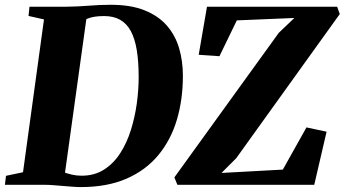

<svg xmlns="http://www.w3.org/2000/svg" viewBox="-36 -771 1437 801"><path d="M87 -743H241Q287.5 -743.5 333.8 -747.2Q380 -751 423.5 -751Q508.5 -751.5 567 -728Q625.5 -704.5 660.8 -663.5Q696 -622.5 711.5 -569Q727 -515.5 727 -455Q727 -355.5 701.8 -271Q676.5 -186.5 624.2 -123.5Q572 -60.5 491.5 -25.5Q411 9.5 300.5 9.5Q286 9.5 266.8 8Q247.5 6.5 226.8 4.8Q206 3 186.2 1.5Q166.5 0 150.5 0H-15.5L-11 -37.5L60 -52.5L147.5 -690L83 -704.5ZM231.5 -24 206 -60.5Q216 -57.5 230.5 -52.2Q245 -47 263.8 -42.5Q282.5 -38 304.5 -38Q358.5 -38 398.5 -63.8Q438.5 -89.5 466 -132.5Q493.5 -175.5 510.2 -229.2Q527 -283 534.8 -340Q542.5 -397 542.5 -449Q542.5 -514.5 534.5 -562.5Q526.5 -610.5 509.5 -641.8Q492.5 -673 465 -688.5Q437.5 -704 398.5 -704Q373.5 -704 357.2 -701Q341 -698 331 -694Q321 -690 314 -686L327 -711.5ZM704 0 691.5 -31 1127 -634 1192 -696 952 -686 879.5 -536.5 793 -542.5 827.5 -743H1370.5L1381.5 -712.5L949.5 -111L888 -49.5L1144 -63.5L1242.5 -239.5L1326.5 -221.5L1275 0Z"/></svg>

Font: Merriweather 72pt Black
Style: Italic
Weight: 900
Italic angle: -7.8°
Version: Version 2.101